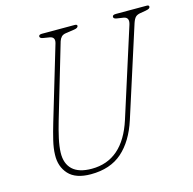

<svg xmlns="http://www.w3.org/2000/svg" viewBox="-105 -805 928 925"><g transform="rotate(-15 359.0 -342.5)"><path d="M462.5 -195.5 602 -633Q613 -668 583.5 -673L550.5 -678Q535 -680.5 535 -689.5Q535 -700 552 -700H706.5Q717.5 -700 717.5 -692.5Q717.5 -687.5 713 -684Q708.5 -680.5 695 -678L668.5 -673.5Q652 -671 643.5 -663Q635 -655 628 -634.5L485 -188.5Q453.5 -90.5 393.8 -37.8Q334 15 237 15Q161.5 15 126.5 -23.2Q91.5 -61.5 93.5 -120Q94 -151.5 103.5 -191Q113 -230.5 125.5 -272.5L234.5 -638Q243.5 -668.5 215.5 -673.5L184.5 -678.5Q167.5 -681 167.5 -691Q168.5 -700 183.5 -700H346.5Q359 -700 359 -693Q359 -682 338 -679L297 -673Q281.5 -671 273.5 -662.8Q265.5 -654.5 261.5 -642L152.5 -272.5Q140.5 -231.5 132 -193Q123.5 -154.5 122.5 -123Q121 -68.5 152.2 -39Q183.5 -9.5 248 -9.5Q403 -9.5 462.5 -195.5Z"/></g></svg>

Font: Fraunces 144pt S100 Thin
Style: Italic
Weight: 100
Italic angle: -16°
Version: Version 1.000; ttfautohint (v1.8.3)